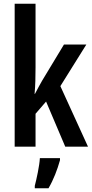

<svg xmlns="http://www.w3.org/2000/svg" viewBox="-20 -780 488 1021"><path d="M169 -422V-760H58V0H169V-175L225 -240L327 0H448L301 -322L439 -543H320L204 -351C192 -330 180 -308 166 -281H164C168 -327 169 -372 169 -422ZM299 72V61H192C190 101 174 174 165 208V221H238C265 175 285 122 299 72Z"/></svg>

Font: Noto Sans Hebrew ExtraCondensed SemiBold
Style: Regular
Weight: 600
Width: 2
Designer: Ben Nathan
Foundry: Google LLC
Version: Version 3.001